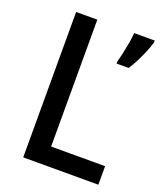

<svg xmlns="http://www.w3.org/2000/svg" viewBox="-133 -800 747 886"><g transform="rotate(20 240.0 -357.0)"><path d="M87 0V-714H191V-91H456V0ZM473 -704Q467 -684 456 -657Q445 -630 431 -602.5Q417 -575 403 -554H344V-566Q349 -583 355 -610Q361 -637 366 -665.5Q371 -694 372 -714H473Z"/></g></svg>

Font: Noto Sans Gujarati UI SemiCondensed Medium
Style: Regular
Weight: 500
Width: 4
Designer: Jelle Bosma - Monotype Design Team, Universal Thirst
Foundry: Monotype Imaging Inc.
Version: Version 2.106; ttfautohint (v1.8.4.7-5d5b)